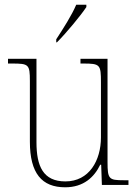

<svg xmlns="http://www.w3.org/2000/svg" viewBox="-20 -786 586 816"><path d="M219 -619V-606H222C262 -646 324 -721 347 -756V-766H304C285 -721 249 -665 219 -619ZM257 10C336 10 381 -34 406 -86H410L413 0H526V-20H505C443 -20 437 -25 437 -97V-536H322V-516H334C406 -516 409 -511 409 -436V-202C409 -104 359 -15 258 -15C163 -15 135 -80 135 -182V-536H14V-516H32C102 -516 107 -512 107 -442V-184C107 -49 158 10 257 10Z"/></svg>

Font: Noto Serif Sinhala SemiCondensed Thin
Style: Regular
Weight: 100
Width: 4
Designer: Jelle Bosma - Monotype Design Team
Foundry: Monotype Imaging Inc.
Version: Version 2.007